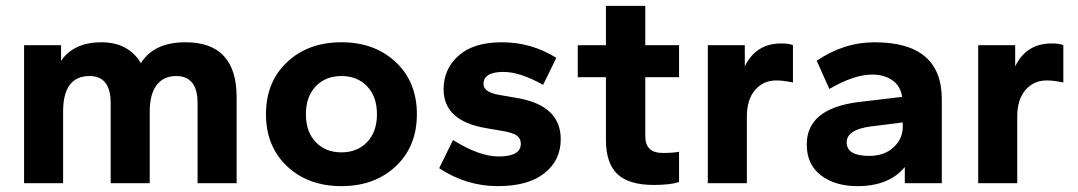

<svg xmlns="http://www.w3.org/2000/svg" viewBox="-20 -624 3671 654"><path d="M786 0H653V-273Q653 -365 580 -365Q537 -365 513.5 -334Q490 -303 490 -244V0H357V-273Q357 -365 285 -365Q195 -365 195 -244V0H62V-470H188V-417Q232 -480 325 -480Q417 -480 460 -409Q504 -480 612 -480Q786 -480 786 -293Z M1328 -57.5Q1256 10 1143 10Q1030 10 958 -57.5Q886 -125 886 -235Q886 -345 958 -412.5Q1030 -480 1143 -480Q1256 -480 1328 -412.5Q1400 -345 1400 -235Q1400 -125 1328 -57.5ZM1055.5 -140Q1089 -105 1143 -105Q1197 -105 1230.5 -140Q1264 -175 1264 -235Q1264 -295 1230.5 -330Q1197 -365 1143 -365Q1089 -365 1055.5 -330Q1022 -295 1022 -235Q1022 -175 1055.5 -140Z M1676 10Q1568 10 1476 -51L1523 -147Q1613 -91 1678 -91Q1754 -91 1754 -134Q1754 -152 1741.5 -161.5Q1729 -171 1697 -177L1633 -188Q1491 -213 1491 -320Q1491 -389 1542 -434.5Q1593 -480 1690 -480Q1790 -480 1875 -427L1830 -335Q1751 -379 1695 -379Q1627 -379 1627 -338Q1627 -310 1679 -301L1743 -290Q1890 -264 1890 -150Q1890 -78 1834.5 -34Q1779 10 1676 10Z M2207 6Q2122 6 2083 -31Q2044 -68 2044 -147V-361H1948V-470H2044V-604H2178V-470H2293V-361H2178V-160Q2178 -103 2237 -103Q2273 -103 2293 -107V-4Q2263 6 2207 6Z M2524 0H2391V-470H2517V-398Q2555 -476 2641 -476Q2669 -476 2681 -470V-343Q2648 -350 2624 -350Q2580 -350 2552 -317.5Q2524 -285 2524 -227Z M2901 10Q2824 10 2776 -27Q2728 -64 2728 -132Q2728 -253 2901 -276L3053 -294Q3047 -332 3019 -351Q2991 -370 2951 -370Q2889 -370 2805 -321L2762 -417Q2854 -480 2959 -480Q3188 -480 3188 -286V0H3062V-55Q3008 10 2901 10ZM2941 -93Q2992 -93 3023.5 -122Q3055 -151 3055 -192V-207L2944 -193Q2864 -182 2864 -139Q2864 -93 2941 -93Z M3445 0H3312V-470H3438V-398Q3476 -476 3562 -476Q3590 -476 3602 -470V-343Q3569 -350 3545 -350Q3501 -350 3473 -317.5Q3445 -285 3445 -227Z"/></svg>

Font: Gantari
Style: Bold
Weight: 700
Designer: Anugrah Pasau
Foundry: Lafontype
Version: Version 1.000